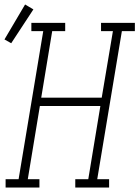

<svg xmlns="http://www.w3.org/2000/svg" viewBox="-59 -837 622 857"><path d="M-34 0V-37H24L134 -698H81V-735H232V-698H174L125 -401H395L445 -698H392V-735H543V-698H485L375 -37H428V0H277V-37H335L389 -364H119L65 -37H117V0ZM-9 -644 -39 -661 53 -817 90 -795Z"/></svg>

Font: Iosevka Curly Slab XLtObl
Style: Regular
Weight: 200
Italic angle: -9°
Monospace: yes
Designer: Belleve Invis
Foundry: Belleve Invis
Version: Version 11.1.0; ttfautohint (v1.8.3)